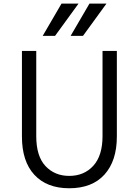

<svg xmlns="http://www.w3.org/2000/svg" viewBox="-20 -1009 756 1047"><path d="M99.6 -264.6V-731.4H177.7V-266.6Q177.7 -157.2 228 -103.5Q278.3 -49.8 357.4 -49.8Q438.5 -49.8 488.8 -105Q539.1 -160.2 539.1 -266.6V-731.4H617.2V-264.6Q617.2 -131.8 549.8 -57.1Q482.4 17.6 357.4 17.6Q235.4 17.6 167.5 -55.7Q99.6 -128.9 99.6 -264.6ZM365.2 -813.5 467.8 -989.3H560.5L432.6 -813.5ZM212.9 -813.5 315.4 -989.3H408.2L280.3 -813.5Z"/></svg>

Font: Gothic A1
Style: Regular
Weight: 400
Designer: HanYang I&C Co.,Ltd.
Foundry: HanYang I&C Co.,Ltd.
Version: Version 2.50